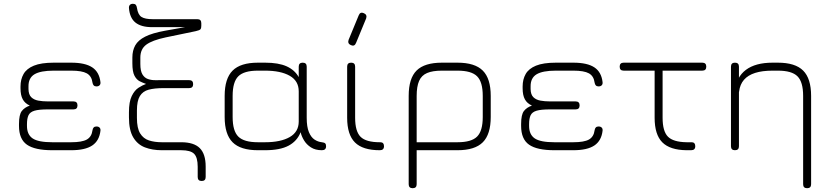

<svg xmlns="http://www.w3.org/2000/svg" viewBox="-20 -791 4372 1011"><path d="M255 0Q163.5 0 121.8 -29.2Q80 -58.5 80 -128V-138Q80 -187.5 94.8 -206.5Q109.5 -225.5 137 -235Q111.5 -246.5 99.8 -268Q88 -289.5 88 -326V-336Q88 -373 104 -401.2Q120 -429.5 158.2 -445.2Q196.5 -461 263 -461H355Q428.5 -461 465.8 -436.2Q503 -411.5 509 -358Q510 -347.5 504.2 -341.8Q498.5 -336 488 -336Q478.5 -336 473.5 -341.2Q468.5 -346.5 467 -356Q462.5 -390.5 437 -404.8Q411.5 -419 355 -419H263Q193.5 -419 161.5 -399.8Q129.5 -380.5 130 -336V-322Q130.5 -293 144.5 -279.2Q158.5 -265.5 181.5 -261.2Q204.5 -257 232 -257H367Q388 -257 388 -236Q388 -215 367 -215H232Q185 -215 161.5 -208Q138 -201 130 -184Q122 -167 122 -137V-128Q122 -82.5 151.8 -62.2Q181.5 -42 255 -42H355Q411.5 -42 437 -56.2Q462.5 -70.5 467 -105Q468.5 -115 473.5 -120Q478.5 -125 488 -125Q498.5 -125 504.2 -119.2Q510 -113.5 509 -103Q503 -50 465.8 -25Q428.5 0 355 0Z M659 -749Q658.5 -759.5 664 -765.2Q669.5 -771 680 -771Q690 -771 694.8 -765.8Q699.5 -760.5 701 -750Q706.5 -713.5 725 -701.8Q743.5 -690 784 -690H1019Q1040 -690 1040 -669V-655Q1040 -643 1035.8 -637.2Q1031.5 -631.5 1011 -627L852 -594Q781.5 -579 750.2 -555.8Q719 -532.5 719 -488V-454Q719 -417.5 730 -399.2Q741 -381 759.2 -374.8Q777.5 -368.5 799 -368.8Q820.5 -369 841 -369H976Q997 -369 997 -348Q997 -327 976 -327H841Q794 -327 763 -318.8Q732 -310.5 716.5 -285.2Q701 -260 701 -209V-170Q701 -116 718 -88.5Q735 -61 764.5 -51.5Q794 -42 832 -42H934Q1001 -42 1032 -11Q1063 20 1063 86V141Q1063 162 1042 162Q1021 162 1021 141V87Q1021 38 1002.2 19Q983.5 0 934 0H832Q782 0 743 -15Q704 -30 681.5 -67.8Q659 -105.5 659 -173V-200Q659 -255.5 673.8 -285.5Q688.5 -315.5 709.5 -329Q730.5 -342.5 749 -349Q732 -355 715.5 -363.2Q699 -371.5 688 -392.5Q677 -413.5 677 -458V-488Q677 -525 692.2 -552.2Q707.5 -579.5 744.8 -598.2Q782 -617 848 -629L954 -648H781Q723.5 -648 693.2 -672.2Q663 -696.5 659 -749Z M1163 -175V-286Q1163 -377.5 1204.8 -419.2Q1246.5 -461 1338 -461H1376Q1446.5 -461 1489.2 -441.8Q1532 -422.5 1553 -385V-440Q1553 -461 1574 -461Q1595 -461 1595 -440V-171Q1595 -123 1606.5 -95.5Q1618 -68 1636.2 -56Q1654.5 -44 1675 -42Q1688 -40.5 1692.5 -35.8Q1697 -31 1697 -21Q1697 0 1675 0Q1640.5 0 1617.2 -15Q1594 -30 1580.8 -52Q1567.5 -74 1563 -95Q1545 -48.5 1500 -24.2Q1455 0 1376 0H1338Q1246.5 0 1204.8 -41.8Q1163 -83.5 1163 -175ZM1205 -175Q1205 -101.5 1234.8 -71.8Q1264.5 -42 1338 -42H1376Q1458 -42 1505.5 -69.2Q1553 -96.5 1553 -151V-310Q1553 -365 1505.5 -392Q1458 -419 1376 -419H1338Q1264.5 -419 1234.8 -389.2Q1205 -359.5 1205 -286Z M1827.5 -553.5Q1809 -561.5 1815.5 -581L1868.5 -709.5Q1876.5 -730.5 1896 -721.5Q1914.5 -713.5 1908 -694L1855 -565.5Q1847 -544.5 1827.5 -553.5ZM1980 0Q1890 0 1849 -41Q1808 -82 1808 -171V-440Q1808 -461 1829 -461Q1850 -461 1850 -440V-171Q1850 -99 1878.8 -70.5Q1907.5 -42 1980 -42Q1993 -42 1997.5 -36.5Q2002 -31 2002 -21Q2002 0 1980 0Z M2132 179V-286Q2132 -378.5 2173.8 -419.8Q2215.5 -461 2307 -461H2389Q2480.5 -461 2522.2 -419.2Q2564 -377.5 2564 -286V-175Q2564 -83.5 2522.2 -41.8Q2480.5 0 2389 0H2174V179Q2174 200 2153 200Q2132 200 2132 179ZM2174 -42H2389Q2462.5 -42 2492.2 -71.8Q2522 -101.5 2522 -175V-286Q2522 -359.5 2492.2 -389.2Q2462.5 -419 2389 -419H2307Q2258 -419 2228.8 -406.5Q2199.5 -394 2186.8 -364.8Q2174 -335.5 2174 -286Z M2899 0Q2807.5 0 2765.8 -29.2Q2724 -58.5 2724 -128V-138Q2724 -187.5 2738.8 -206.5Q2753.5 -225.5 2781 -235Q2755.5 -246.5 2743.8 -268Q2732 -289.5 2732 -326V-336Q2732 -373 2748 -401.2Q2764 -429.5 2802.2 -445.2Q2840.5 -461 2907 -461H2999Q3072.5 -461 3109.8 -436.2Q3147 -411.5 3153 -358Q3154 -347.5 3148.2 -341.8Q3142.5 -336 3132 -336Q3122.5 -336 3117.5 -341.2Q3112.5 -346.5 3111 -356Q3106.5 -390.5 3081 -404.8Q3055.5 -419 2999 -419H2907Q2837.5 -419 2805.5 -399.8Q2773.5 -380.5 2774 -336V-322Q2774.5 -293 2788.5 -279.2Q2802.5 -265.5 2825.5 -261.2Q2848.5 -257 2876 -257H3011Q3032 -257 3032 -236Q3032 -215 3011 -215H2876Q2829 -215 2805.5 -208Q2782 -201 2774 -184Q2766 -167 2766 -137V-128Q2766 -82.5 2795.8 -62.2Q2825.5 -42 2899 -42H2999Q3055.5 -42 3081 -56.2Q3106.5 -70.5 3111 -105Q3112.5 -115 3117.5 -120Q3122.5 -125 3132 -125Q3142.5 -125 3148.2 -119.2Q3154 -113.5 3153 -103Q3147 -50 3109.8 -25Q3072.5 0 2999 0Z M3619 0Q3611.5 0 3607.5 0Q3603.5 0 3595 0Q3507.5 -1 3467.2 -41.8Q3427 -82.5 3427 -171V-440H3469V-171Q3469 -100 3497 -71.5Q3525 -43 3596 -42Q3601.5 -42 3606.5 -42Q3611.5 -42 3619 -42Q3632 -42 3636.5 -36.5Q3641 -31 3641 -21Q3641 0 3619 0ZM3264 -419Q3243 -419 3243 -440Q3243 -461 3264 -461H3678Q3699 -461 3699 -440Q3699 -419 3678 -419Z M4251 179Q4251 200 4230 200Q4209 200 4209 179V-286Q4209 -359.5 4179.2 -389.2Q4149.5 -419 4076 -419H4048Q3993.5 -419 3956 -407Q3918.5 -395 3897.5 -370.8Q3876.5 -346.5 3872 -310Q3870.5 -290 3851 -290Q3850 -290 3850 -312Q3857 -385 3907.5 -423Q3958 -461 4048 -461H4076Q4167.5 -461 4209.2 -419.2Q4251 -377.5 4251 -286ZM3871 -21Q3871 0 3850 0Q3829 0 3829 -21V-440Q3829 -461 3850 -461Q3871 -461 3871 -440Z"/></svg>

Font: Jura Light Light
Style: Regular
Weight: 300
Version: Version 5.106